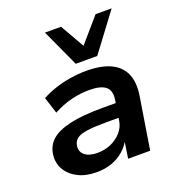

<svg xmlns="http://www.w3.org/2000/svg" viewBox="-139 -876 919 998"><g transform="rotate(-20 321.0 -377.0)"><path d="M227 10Q167 10 124 -12Q81 -34 59.5 -71Q38 -108 44 -154Q50 -201 84 -231.5Q118 -262 187 -278Q256 -294 368 -294H458L447 -217H364Q296 -217 256 -211.5Q216 -206 197.5 -192Q179 -178 176 -153Q172 -121 196 -102Q220 -83 265 -83Q305 -83 339.5 -98Q374 -113 398 -140.5Q422 -168 427 -203L444 -311Q452 -360 425 -382.5Q398 -405 335 -405Q285 -405 234.5 -392.5Q184 -380 134 -353L105 -444Q140 -463 181 -476.5Q222 -490 267 -497Q312 -504 354 -504Q437 -504 488.5 -479.5Q540 -455 561 -407.5Q582 -360 571 -288L525 0H403L419 -105L426 -106Q409 -70 379 -43.5Q349 -17 311 -3.5Q273 10 227 10ZM316 -557 221 -764H310L386 -631L501 -764H590L435 -557Z"/></g></svg>

Font: Nunito Sans 10pt SemiExpanded
Style: Bold Italic
Weight: 700
Width: 6
Italic angle: -9°
Designer: Vernon Adams
Foundry: Vernon Adams
Version: Version 3.101;gftools[0.9.27]